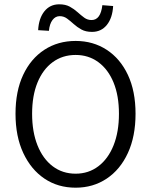

<svg xmlns="http://www.w3.org/2000/svg" viewBox="-20 -859 701 891"><path d="M331 12Q249 12 186.5 -30Q124 -72 88 -149Q52 -226 52 -331Q52 -436 87.5 -511.5Q123 -587 186 -628Q249 -669 331 -669Q412 -669 475 -628Q538 -587 573.5 -511.5Q609 -436 609 -331Q609 -226 573.5 -149Q538 -72 475 -30Q412 12 331 12ZM331 -53Q391 -53 436.5 -87.5Q482 -122 507 -184.5Q532 -247 532 -331Q532 -415 507 -476Q482 -537 436.5 -570.5Q391 -604 331 -604Q270 -604 224.5 -570.5Q179 -537 154 -476Q129 -415 129 -331Q129 -247 154 -184.5Q179 -122 224.5 -87.5Q270 -53 331 -53ZM407 -711Q378 -711 358 -722Q338 -733 322 -747.5Q306 -762 291 -773Q276 -784 257 -784Q237 -784 223.5 -766Q210 -748 207 -716L157 -719Q160 -774 186 -806.5Q212 -839 255 -839Q284 -839 304 -828Q324 -817 340 -802.5Q356 -788 371 -777Q386 -766 405 -766Q447 -766 455 -835L505 -831Q502 -776 476 -743.5Q450 -711 407 -711Z"/></svg>

Font: Assistant
Style: Regular
Weight: 400
Designer: Hebrew By Ben Nathan, Latin by Paul Hunt
Version: Version 3.000